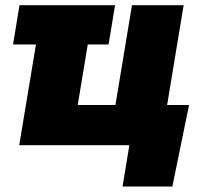

<svg xmlns="http://www.w3.org/2000/svg" viewBox="-20 -549 792 726"><path d="M415 -529.3 390.6 -380.9H29.3L53.7 -529.3ZM52.7 0 140.6 -529.3H336.4L273.9 -151.9H416.5L479 -529.3H674.3L586.9 0ZM443.4 156.2 469.2 0H422.4L447.8 -151.9H694.8L631.8 156.2Z"/></svg>

Font: Inter 24pt Black
Style: Italic
Weight: 900
Italic angle: -9.3988°
Designer: Rasmus Andersson
Foundry: rsms
Version: Version 4.001;git-66647c0bb